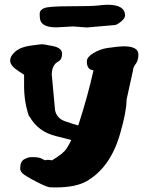

<svg xmlns="http://www.w3.org/2000/svg" viewBox="-20 -612 636 817"><path d="M437.5 -591.8Q511.7 -591.8 512.2 -546.4Q512.2 -534.2 494.9 -520Q477.5 -505.9 468.3 -505.4L349.6 -495.1L291 -499.5L219.7 -495.6H219.2Q153.3 -495.6 149.9 -534.2Q148.9 -541 148.9 -554.7Q148.9 -568.4 166.7 -576.9Q184.6 -585.4 278.3 -585.4Q372.1 -585.4 397 -588.6Q421.9 -591.8 437.5 -591.8ZM172.4 70.3Q177.7 65.9 201.2 70.3Q249.5 41.5 262.7 21Q275.9 0.5 283.2 -16.1Q263.2 -22 218.8 -32.7Q141.6 -51.3 105.5 -116.7H103.5Q82.5 -177.7 82.5 -245.6V-293.9L60.1 -308.6Q24.4 -331.5 23.4 -351.6V-354.5Q23.4 -374 45.7 -393.1Q67.9 -412.1 111.1 -418Q154.3 -423.8 159.9 -423.8Q165.5 -423.8 204.8 -416Q244.1 -408.2 244.1 -383.5Q244.1 -358.9 228.5 -350.6Q200.7 -335.9 200.2 -294.9L214.4 -142.6Q221.7 -108.4 256.3 -96.2Q291 -84 313 -78.1Q354 -204.6 377.9 -313Q349.6 -314.5 349.6 -350.6V-351.6Q349.6 -369.1 377.4 -386Q405.3 -402.8 436.5 -407.7Q487.8 -415 505.4 -415Q568.8 -415 568.8 -380.4V-378.9Q568.8 -355 557.6 -340.1Q546.4 -325.2 546.4 -315.4V-314.5L518.6 -188Q518.6 -137.7 491.2 -43.5Q450.2 100.1 349.1 158.7Q302.2 185.5 217.8 185.5Q207 185.5 193.4 185.1Q179.7 184.6 132.8 160.2Q85.9 135.7 75.9 125.7Q65.9 115.7 65.9 105.5Q65.9 75.2 82.8 65.9Q99.6 56.6 113 56.6Q126.5 56.6 129.6 56.9Q132.8 57.1 135.7 57.4Q138.7 57.6 141.6 58.1Q144.5 58.6 147.2 59.3Q149.9 60.1 152.8 61Q158.2 63 163.6 66.2Q168.9 69.3 172.4 70.3Z"/></svg>

Font: Drukaatie burti
Style: Heavy
Weight: 800
Version: Version 0.14